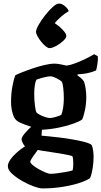

<svg xmlns="http://www.w3.org/2000/svg" viewBox="-20 -857 569 1077"><path d="M218 200Q201 200 169 188.5Q137 177 104 158Q71 139 47.5 117.5Q24 96 24 75Q24 58 39 37Q54 16 76.5 -3.5Q99 -23 120 -36Q114 -43 107.5 -55Q101 -67 101 -76Q101 -88 119.5 -109.5Q138 -131 155 -146Q117 -158 95 -168Q73 -178 65 -190Q56 -201 49 -228Q42 -255 42 -285Q42 -333 49.5 -372Q57 -411 65 -434Q75 -440 101 -450.5Q127 -461 161 -472.5Q195 -484 228 -492Q261 -500 286 -500Q301 -500 320.5 -496Q340 -492 354 -489Q376 -492 406 -503.5Q436 -515 464 -529Q492 -543 508 -553L529 -541Q530 -521 526.5 -498.5Q523 -476 519 -462Q494 -451 468 -446Q442 -441 415 -440V-434Q422 -429 432 -421Q442 -413 451 -400Q457 -384 460.5 -359.5Q464 -335 464 -314Q464 -276 457 -241.5Q450 -207 441 -187Q428 -177 394.5 -164.5Q361 -152 314 -142Q267 -132 215 -129L213 -96Q223 -95 251 -92.5Q279 -90 315.5 -85.5Q352 -81 389 -74.5Q426 -68 454.5 -60.5Q483 -53 494 -44Q500 -31 502.5 -12.5Q505 6 505 21Q505 54 499.5 88.5Q494 123 485 142Q466 156 424.5 169.5Q383 183 329 191.5Q275 200 218 200ZM260 -195Q271 -195 292.5 -201Q314 -207 324 -213Q330 -227 334 -252Q338 -277 338 -304Q338 -335 335 -362Q332 -389 327 -398Q323 -403 310.5 -410.5Q298 -418 285 -423.5Q272 -429 265 -429Q251 -429 226.5 -423Q202 -417 184 -410Q178 -398 175 -376.5Q172 -355 172 -329Q172 -296 176 -264.5Q180 -233 185 -226Q190 -220 204.5 -212.5Q219 -205 235 -200Q251 -195 260 -195ZM262 118Q277 118 300.5 115Q324 112 347 108Q370 104 387 99Q389 93 390 82Q391 71 391 61Q391 50 390 38Q389 26 386 19Q383 17 364.5 13Q346 9 319.5 4.5Q293 0 265.5 -4Q238 -8 218 -11Q198 -14 192 -16Q178 2 164 22.5Q150 43 150 51Q150 58 164 69.5Q178 81 197.5 92Q217 103 235.5 110.5Q254 118 262 118ZM258 -587Q249 -587 236.5 -597Q224 -607 211.5 -622.5Q199 -638 190.5 -653.5Q182 -669 182 -679Q182 -692 196.5 -717.5Q211 -743 232.5 -770.5Q254 -798 275.5 -817.5Q297 -837 311 -837Q328 -837 346 -821Q364 -805 365 -794Q345 -783 321.5 -762.5Q298 -742 287 -727Q301 -718 316 -705Q331 -692 341.5 -678.5Q352 -665 352 -655Q352 -644 334.5 -627.5Q317 -611 294.5 -599Q272 -587 258 -587Z"/></svg>

Font: Texturina
Style: Bold
Weight: 700
Designer: Guillermo Torres Carreño
Foundry: Omnibus-Type
Version: Version 1.002; ttfautohint (v1.8.3)